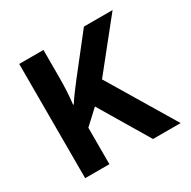

<svg xmlns="http://www.w3.org/2000/svg" viewBox="-127 -666 785 789"><g transform="rotate(-30 265.0 -271.0)"><path d="M60 0V-542H175V-415Q175 -382 173.5 -351Q172 -320 168 -286H171Q184 -306 198 -325Q212 -344 229 -366L367 -542H503L323 -317L513 0H382L242 -235L175 -173V0Z"/></g></svg>

Font: Noto Sans Mono Condensed SemiBold
Style: Regular
Weight: 600
Width: 3
Designer: Monotype Design Team
Foundry: Monotype Imaging Inc.
Version: Version 2.014